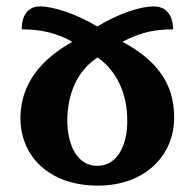

<svg xmlns="http://www.w3.org/2000/svg" viewBox="-20 -569 611 602"><path d="M106 -549C64 -549 48 -516 48 -477C103 -477 153 -468 207 -438C107 -382 46 -306 44 -202C43 -81 132 13 287 13C434 13 527 -81 526 -202C526 -310 468 -382 364 -438C422 -469 469 -477 523 -477C522 -513 508 -549 461 -549C422 -549 352 -527 285 -486C217 -527 144 -549 106 -549ZM286 -389C347 -346 379 -274 379 -192C380 -114 348 -49 285 -49C222 -49 191 -114 191 -192C192 -275 221 -346 286 -389Z"/></svg>

Font: Noto Serif Georgian SemiCondensed Bold
Style: Regular
Weight: 700
Width: 4
Designer: Monotype Design Team, Akaki Razmadze
Foundry: Google LLC
Version: Version 2.003